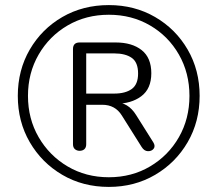

<svg xmlns="http://www.w3.org/2000/svg" viewBox="-20 -730 855 755"><path d="M408 5Q306 5 225 -42.5Q144 -90 97 -171Q50 -252 50 -353Q50 -454 97 -535Q144 -616 225 -663Q306 -710 408 -710Q509 -710 590 -663Q671 -616 718 -535Q765 -454 765 -353Q765 -252 718 -171Q671 -90 590 -42.5Q509 5 408 5ZM408 -33Q498 -33 570 -75.5Q642 -118 683.5 -190.5Q725 -263 725 -353Q725 -443 683.5 -515.5Q642 -588 570 -630Q498 -672 408 -672Q318 -672 246 -630Q174 -588 132 -515.5Q90 -443 90 -353Q90 -263 132 -190.5Q174 -118 246 -75.5Q318 -33 408 -33ZM293 -137Q282 -137 274.5 -143.5Q267 -150 267 -163V-537Q267 -563 293 -563H435Q499 -563 537 -533Q575 -503 575 -442Q575 -381 535.5 -351.5Q496 -322 435 -322L432 -328Q484 -328 515 -278L583 -170Q592 -155 584 -145Q576 -135 561.5 -135.5Q547 -136 537 -152L459 -276Q433 -318 382 -318H319V-163Q319 -150 312 -143.5Q305 -137 293 -137ZM319 -362H429Q473 -362 498 -380Q523 -398 523 -441Q523 -485 498 -502.5Q473 -520 429 -520H319Z"/></svg>

Font: Nunito VF Beta Light
Style: Regular
Weight: 300
Designer: Vernon Adams
Foundry: newtypography
Version: Version 3.001